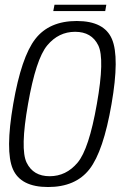

<svg xmlns="http://www.w3.org/2000/svg" viewBox="-20 -766 510 791"><path d="M178 4.5Q65 4.5 33 -69.5Q1 -143.5 34.5 -337.5Q68 -531.5 125.5 -605.5Q183 -679.5 296.2 -679.5Q409.5 -679.5 441.2 -605Q473 -530.5 439.5 -337.5Q406 -143 348.8 -69.2Q291.5 4.5 178 4.5ZM184.5 -40Q252.5 -40 299.5 -95.8Q346.5 -151.5 379 -337.5Q412 -523.5 384.8 -579.2Q357.5 -635 289.5 -635Q221.5 -635 174.8 -579.2Q128 -523.5 95.5 -337.5Q62.5 -151.5 89.8 -95.8Q117 -40 184.5 -40ZM199.5 -720.5 204.5 -746.5H418L413.5 -720.5Z"/></svg>

Font: Anybody Light
Style: Italic
Weight: 300
Italic angle: -10°
Designer: Tyler Finck
Foundry: Etcetera Type Company
Version: Version 1.010; ttfautohint (v1.8.3) -l 8 -r 50 -G 200 -x 14 